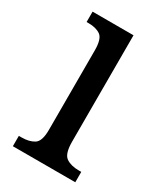

<svg xmlns="http://www.w3.org/2000/svg" viewBox="-143 -597 563 658"><g transform="rotate(30 139.0 -268.0)"><path d="M19 0V-41H30Q60 -41 79 -53Q98 -65 98 -110V-425Q98 -470 80.5 -482.5Q63 -495 33 -495H25V-536H187V-115Q187 -67 206 -54Q225 -41 256 -41H266V0Z"/></g></svg>

Font: Noto Serif Tamil Condensed
Style: Regular
Weight: 400
Width: 3
Designer: Indian Type Foundry, Tom Grace, and the Monotype Design Team
Foundry: Monotype Imaging Inc.
Version: Version 2.004; ttfautohint (v1.8.4.7-5d5b)